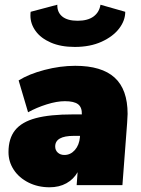

<svg xmlns="http://www.w3.org/2000/svg" viewBox="-20 -785 599 814"><path d="M521 -302Q521 -290 519 -264L499 0H305L309 -55Q292 -25 261.5 -8Q231 9 190 9Q141 9 101 -11Q61 -31 38.5 -65Q16 -99 16 -140Q16 -198 44 -233Q72 -268 131.5 -284Q191 -300 290 -300H327Q328 -330 311 -343Q294 -356 255 -356Q221 -356 178 -342.5Q135 -329 99 -309L59 -444Q102 -471 168.5 -488.5Q235 -506 299 -506Q411 -506 466 -456Q521 -406 521 -302ZM319 -204V-209H293Q214 -209 214 -164Q214 -148 225 -138Q236 -128 253 -128Q279 -128 297.5 -149Q316 -170 319 -204ZM109 -719Q109 -730 110 -735L223 -765Q222 -733 244 -715Q266 -697 309 -697Q352 -697 376.5 -715Q401 -733 406 -765L511 -735Q511 -698 485 -664Q459 -630 410.5 -608Q362 -586 297 -586Q238 -586 195.5 -604.5Q153 -623 131 -653.5Q109 -684 109 -719Z"/></svg>

Font: Nunito Sans Heavy Heavy
Style: Italic
Weight: 400
Italic angle: -4.541°
Designer: Vernon Adams
Foundry: Vernon Adams
Version: Version 2.002